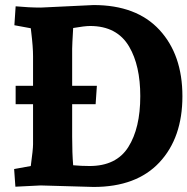

<svg xmlns="http://www.w3.org/2000/svg" viewBox="-20 -735 743 761"><path d="M351 6 141 0 41 5 36 -65 102 -77Q111 -143 111 -163V-322H42V-395H111V-512Q111 -549 104 -606L102 -623L37 -635L42 -710Q95 -705 142 -705L351 -715Q521 -715 612 -616.5Q703 -518 703 -353.5Q703 -189 612 -91.5Q521 6 351 6ZM266 -322V-193Q266 -128 270 -80Q303 -77 335 -77Q441 -77 488.5 -152Q536 -227 536 -354Q536 -475 492 -550Q444 -632 337 -632Q316 -632 270 -624Q266 -556 266 -542V-395H364L359 -322Z"/></svg>

Font: Andada SC
Style: Bold
Weight: 700
Designer: Carolina Giovagnoli
Foundry: Carolina Giovagnoli
Version: Version 1.003